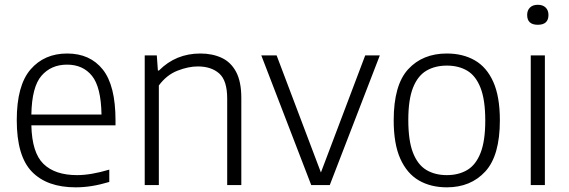

<svg xmlns="http://www.w3.org/2000/svg" viewBox="-20 -773 2376 802"><path d="M296 9.5Q176.5 9.5 113.2 -55.8Q50 -121 50 -271Q50 -416 107.5 -482.8Q165 -549.5 260.5 -549.5Q356 -549.5 409.2 -482.8Q462.5 -416 462.5 -270V-249.5H111Q113.5 -135 161.8 -88.2Q210 -41.5 302 -41.5Q360 -41.5 436.5 -64.5V-13Q398 -1.5 363.8 4Q329.5 9.5 296 9.5ZM260 -503Q193.5 -503 153.2 -456.5Q113 -410 111 -294.5H404Q402 -409.5 364.2 -456.2Q326.5 -503 260 -503Z M584.5 0V-541.5H635L639.5 -478.5H644Q714.5 -549.5 817 -549.5Q867 -549.5 905.8 -531.5Q944.5 -513.5 966.2 -472.8Q988 -432 988 -363.5V0H929V-361.5Q929 -436.5 895.8 -466Q862.5 -495.5 806 -495.5Q767 -495.5 721.5 -477.8Q676 -460 643.5 -416V0Z M1280 0 1071.5 -541.5H1135.5L1320.5 -52.5L1505.5 -541.5H1566.5L1357.5 0Z M1846.5 9.5Q1779.5 9.5 1729.8 -19.2Q1680 -48 1652.2 -109.8Q1624.5 -171.5 1624.5 -270.5Q1624.5 -418 1685 -483.8Q1745.5 -549.5 1846.5 -549.5Q1913.5 -549.5 1963.2 -521Q2013 -492.5 2040.5 -431Q2068 -369.5 2068 -270.5Q2068 -123 2007.2 -56.8Q1946.5 9.5 1846.5 9.5ZM1846.5 -41.5Q1895.5 -41.5 1931.5 -62.8Q1967.5 -84 1987.2 -134Q2007 -184 2007 -269Q2007 -356 1987.2 -406.2Q1967.5 -456.5 1931.5 -477.8Q1895.5 -499 1846.5 -499Q1797.5 -499 1761.2 -477.8Q1725 -456.5 1705.2 -406.8Q1685.5 -357 1685.5 -272Q1685.5 -185 1705.2 -134.8Q1725 -84.5 1761 -63Q1797 -41.5 1846.5 -41.5Z M2197 0V-541.5H2256V0ZM2226.5 -669.5Q2182 -669.5 2182 -710.5Q2182 -730 2193.8 -741.5Q2205.5 -753 2226.5 -753Q2247.5 -753 2259.2 -741.5Q2271 -730 2271 -710.5Q2271 -669.5 2226.5 -669.5Z"/></svg>

Font: Encode Sans Lt
Style: Regular
Weight: 300
Designer: Multiple Designers
Foundry: Impallari Type
Version: Version 3.002; ttfautohint (v1.8.3) -l 8 -r 50 -G 200 -x 14 